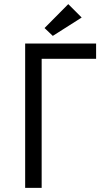

<svg xmlns="http://www.w3.org/2000/svg" viewBox="-20 -911 501 931"><path d="M182 0H102V-700H446V-626H182ZM196 -775 311 -891 376 -826 236 -737Z"/></svg>

Font: Tilda Sans
Style: Regular
Weight: 400
Designer: ParaType Ltd
Foundry: ParaType Ltd
Version: Version 1.002W